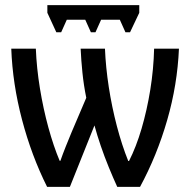

<svg xmlns="http://www.w3.org/2000/svg" viewBox="-20 -730 749 750"><path d="M524 -710V-680L488 -604H470L448 -653H375L353 -604H335L313 -653H241L219 -604H200L165 -680V-710ZM679 -540Q673 -399 633 -260.5Q593 -122 527 0H438Q422 -35 405 -76.5Q388 -118 373.5 -160.5Q359 -203 349 -240L253 0H164Q103 -122 66 -262.5Q29 -403 24 -540H120Q123 -464 136 -384.5Q149 -305 169 -232Q189 -159 213 -102H216Q225 -128 237 -158Q249 -188 259 -212L317 -348Q307 -397 302 -446Q297 -495 295 -540H390Q393 -467 405 -389.5Q417 -312 436.5 -237.5Q456 -163 481 -101H484Q512 -156 533 -227.5Q554 -299 567 -379Q580 -459 582 -540Z"/></svg>

Font: Noto Sans Condensed Medium
Style: Regular
Weight: 500
Width: 3
Designer: Monotype Design Team
Foundry: Monotype Imaging Inc.
Version: Version 2.013; ttfautohint (v1.8.4.7-5d5b)